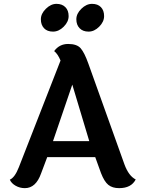

<svg xmlns="http://www.w3.org/2000/svg" viewBox="-20 -966 743 996"><path d="M520 -882.5Q520 -853 494.5 -827.5Q469 -802 439.5 -802Q410 -802 393 -819.5Q376 -837 376 -866Q376 -895 402 -920.5Q428 -946 457.5 -946Q487 -946 503.5 -929Q520 -912 520 -882.5ZM336 -882.5Q336 -853 310.5 -827.5Q285 -802 255 -802Q225 -802 208.5 -819.5Q192 -837 192 -866Q192 -895 218 -920.5Q244 -946 273 -946Q302 -946 319 -929Q336 -912 336 -882.5ZM255 -234H443L355 -527ZM598 10Q563 10 542 -7Q521 -24 504 -68L474 -151H225L193 -66Q166 10 109 10Q83 10 61 -2.5Q39 -15 31 -34Q57 -45 78 -99L294 -652Q280 -686 261 -701Q288 -738 333.5 -738Q379 -738 398.5 -715.5Q418 -693 438 -637L626 -112Q648 -53 684 -35Q661 10 598 10Z"/></svg>

Font: Laila SemiBold
Style: Regular
Weight: 600
Designer: Hitesh Malaviya
Foundry: Indian Type Foundry
Version: Version 1.302;PS 1.0;hotconv 1.0.78;makeotf.lib2.5.61930; tt